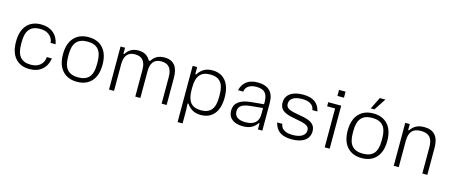

<svg xmlns="http://www.w3.org/2000/svg" viewBox="-51 -1440 5424 2302"><g transform="rotate(15 2661.0 -289.0)"><path d="M297 10Q185 10 121.5 -61.5Q58 -133 58 -267Q58 -401 121.5 -472.5Q185 -544 297 -544Q389 -544 448.5 -496.5Q508 -449 525 -359H462Q462 -387 445 -417Q428 -447 392 -468Q356 -489 297 -489Q211 -489 168 -439Q125 -389 125 -284V-250Q125 -145 168 -95Q211 -45 297 -45Q356 -45 392 -66Q428 -87 445 -119Q462 -151 462 -183H526Q511 -90 451 -40Q391 10 297 10Z M887 10Q772 10 706.5 -62Q641 -134 641 -267Q641 -400 706.5 -472Q772 -544 887 -544Q1002 -544 1067 -472Q1132 -400 1132 -267Q1132 -134 1067 -62Q1002 10 887 10ZM887 -45Q979 -45 1022.5 -95Q1066 -145 1066 -251V-283Q1066 -389 1022.5 -439Q979 -489 887 -489Q796 -489 752 -439Q708 -389 708 -283V-251Q708 -145 752 -95Q796 -45 887 -45Z M1610 -331Q1610 -489 1478 -489Q1346 -489 1346 -331V0H1284V-534H1340V-459H1351Q1376 -501 1414 -522.5Q1452 -544 1504 -544Q1559 -544 1595.5 -522.5Q1632 -501 1655 -459H1671Q1697 -501 1735 -522.5Q1773 -544 1831 -544Q1914 -544 1956.5 -492Q1999 -440 1999 -337V0H1937V-331Q1937 -489 1805 -489Q1673 -489 1673 -331V0H1610Z M2179 164V-534H2235V-446H2246Q2278 -495 2321.5 -519.5Q2365 -544 2424 -544Q2495 -544 2545 -511.5Q2595 -479 2621.5 -417.5Q2648 -356 2648 -267Q2648 -134 2589 -62Q2530 10 2424 10Q2365 10 2322 -13.5Q2279 -37 2248 -83H2237Q2240 -42 2240.5 -15Q2241 12 2241 35V164ZM2412 -45Q2499 -45 2540.5 -95Q2582 -145 2582 -250V-284Q2582 -389 2540.5 -439Q2499 -489 2412 -489Q2324 -489 2282.5 -439Q2241 -389 2241 -284V-250Q2241 -145 2282.5 -95Q2324 -45 2412 -45Z M2944 10Q2859 10 2811 -28.5Q2763 -67 2763 -137Q2763 -206 2813 -245.5Q2863 -285 2958 -295L3125 -311V-264L2974 -249Q2899 -242 2863 -217.5Q2827 -193 2827 -146V-145Q2827 -96 2861.5 -70.5Q2896 -45 2964 -45Q3125 -45 3125 -187V-277V-289V-339Q3125 -417 3092 -453Q3059 -489 2986 -489Q2935 -489 2904 -473.5Q2873 -458 2859 -435.5Q2845 -413 2845 -393H2780Q2817 -544 2987 -544Q3086 -544 3136.5 -493.5Q3187 -443 3187 -344V0H3132V-75H3121Q3094 -33 3051.5 -11.5Q3009 10 2944 10Z M3552 10Q3459 10 3405.5 -26.5Q3352 -63 3333 -141H3398Q3398 -124 3410.5 -101Q3423 -78 3456.5 -61Q3490 -44 3552 -44Q3625 -44 3667 -70Q3709 -96 3709 -143Q3709 -177 3683.5 -195.5Q3658 -214 3596 -227L3481 -250Q3405 -266 3369.5 -298.5Q3334 -331 3334 -387Q3334 -461 3390.5 -502.5Q3447 -544 3549 -544Q3641 -544 3694 -507.5Q3747 -471 3766 -393H3702Q3702 -410 3689.5 -433Q3677 -456 3644 -473Q3611 -490 3549 -490Q3478 -490 3437.5 -464Q3397 -438 3397 -391Q3397 -357 3422 -338Q3447 -319 3507 -307L3622 -285Q3699 -269 3735 -236.5Q3771 -204 3771 -148Q3771 -74 3713.5 -32Q3656 10 3552 10Z M3961 0V-483H3862V-534H4023V0ZM3949 -635V-710H4030V-635Z M4421 10Q4306 10 4240.5 -62Q4175 -134 4175 -267Q4175 -400 4240.5 -472Q4306 -544 4421 -544Q4536 -544 4601 -472Q4666 -400 4666 -267Q4666 -134 4601 -62Q4536 10 4421 10ZM4421 -45Q4513 -45 4556.5 -95Q4600 -145 4600 -251V-283Q4600 -389 4556.5 -439Q4513 -489 4421 -489Q4330 -489 4286 -439Q4242 -389 4242 -283V-251Q4242 -145 4286 -95Q4330 -45 4421 -45ZM4373 -594 4447 -742H4516L4419 -594Z M4818 0V-534H4874V-459H4885Q4912 -501 4953 -522.5Q4994 -544 5053 -544Q5143 -544 5189 -492Q5235 -440 5235 -337V0H5173V-324Q5173 -410 5138 -449.5Q5103 -489 5027 -489Q4951 -489 4915.5 -449.5Q4880 -410 4880 -324V0Z"/></g></svg>

Font: Mozilla Text ExtraLight
Style: Regular
Weight: 200
Designer: Studio DRAMA
Foundry: Studio DRAMA
Version: Version 1.000